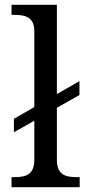

<svg xmlns="http://www.w3.org/2000/svg" viewBox="-20 -780 364 800"><path d="M28 0H312V-42H299C254 -42 217 -51 217 -114V-331L311 -384V-442L217 -388V-760H28V-718H41C85 -718 123 -709 123 -650V-334L38 -285V-229L123 -277V-114C123 -51 86 -42 41 -42H28Z"/></svg>

Font: Noto Serif
Style: Regular
Weight: 400
Designer: Monotype Design Team
Foundry: Monotype Imaging Inc.
Version: Version 2.015